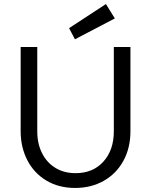

<svg xmlns="http://www.w3.org/2000/svg" viewBox="-20 -918 746 948"><path d="M82 -270V-686H164V-270Q164 -208 188 -161Q212 -114 254.5 -88.5Q297 -63 353 -63Q439 -63 490.5 -120Q542 -177 542 -270V-686H624V-270Q624 -187 589 -123.5Q554 -60 492 -25Q430 10 351 10Q270 10 209 -26.5Q148 -63 115 -127Q82 -191 82 -270ZM321 -779 503 -898 547 -827 350 -724Z"/></svg>

Font: Bellota Text
Style: Bold
Weight: 700
Designer: Kemie Guaida
Foundry: Kemie Guaida
Version: Version 4.001